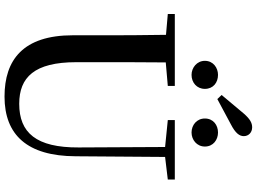

<svg xmlns="http://www.w3.org/2000/svg" viewBox="-163 -954 1135 849"><g transform="rotate(90 404.5 -529.5)"><path d="M311 -809C345 -809 373 -832 373 -868C373 -905 345 -926 311 -926C280 -926 249 -905 249 -868C249 -832 280 -809 311 -809ZM418 -923 530 -983C569 -1003 582 -1021 582 -1040C582 -1061 566 -1077 543 -1077C523 -1077 506 -1067 483 -1041L400 -942ZM566 -809C598 -809 628 -832 628 -868C628 -905 598 -926 566 -926C533 -926 504 -905 504 -868C504 -832 533 -809 566 -809ZM511 -704 630 -692 632 -310C633 -122 567 -47 439 -47C322 -47 255 -114 255 -299V-397C255 -497 255 -597 256 -695L360 -704V-735H42V-704L134 -696C136 -596 136 -496 136 -397V-284C136 -64 245 18 407 18C577 18 670 -83 671 -296L674 -692L774 -704V-735H511Z"/></g></svg>

Font: Noto Serif SC SemiBold
Style: Regular
Weight: 600
Designer: Ryoko NISHIZUKA 西塚涼子 (kana & ideographs); Frank Grießhammer (Latin, Greek & Cyrillic); Wenlong ZHANG 张文龙 (bopomofo); San
Foundry: Adobe
Version: Version 2.001;hotconv 1.1.0;makeotfexe 2.6.0